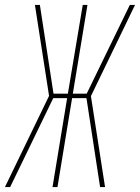

<svg xmlns="http://www.w3.org/2000/svg" viewBox="-28 -755 565 775"><path d="M-8 0 170 -368 113 -735H133L188 -377H246L306 -735H325L266 -377H322L496 -735H517L339 -367L396 0H376L321 -359H263L204 0H184L243 -359H187L13 0Z"/></svg>

Font: Iosevka SS04 Thin Oblique
Style: Regular
Weight: 100
Italic angle: -9°
Monospace: yes
Designer: Belleve Invis
Foundry: Belleve Invis
Version: Version 19.0.0; ttfautohint (v1.8.4)